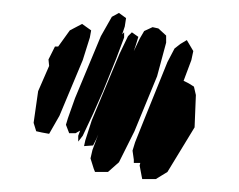

<svg xmlns="http://www.w3.org/2000/svg" viewBox="-20 -469 370 297"><path d="M160 -379 139 -327 124 -293 108 -259 101 -250V-259L104 -267L97 -263H87L82 -276L85 -286L96 -317L136 -413L153 -443L164 -449L175 -441L173 -428L169 -416L172 -419V-411ZM108 -376 72 -290 60 -269 56 -262 45 -264 36 -266 32 -279 39 -328 56 -367 55 -377 65 -397H70L88 -422L107 -432L121 -422L119 -411ZM223 -351 188 -266 164 -218 147 -203H136H127L125 -208L120 -224L123 -237L132 -261L129 -254L124 -244L110 -243L112 -252L122 -283L165 -386L178 -413L184 -419L194 -412L190 -399L187 -390L196 -409L203 -421L216 -427L225 -425L237 -414V-403ZM281 -272 239 -203 221 -192H209H200L199 -197L196 -213L197 -217H195H187V-222L185 -236L189 -249L203 -284L239 -373L250 -394L259 -401L269 -407L279 -390L276 -376L264 -344L272 -340L280 -335L283 -322Z"/></svg>

Font: Rubik Marker Hatch
Style: Regular
Weight: 400
Designer: Hubert and Fischer, NaN
Foundry: Hubert & Fischer, NaN
Version: Version 2.200